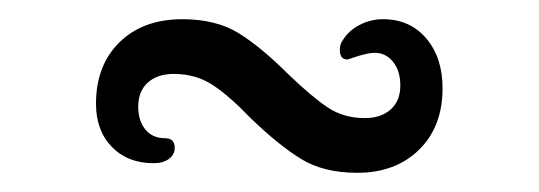

<svg xmlns="http://www.w3.org/2000/svg" viewBox="-20 -370 561 200"><path d="M241 -247Q219 -270 201.5 -281.5Q184 -293 161 -293Q144 -293 134 -284Q124 -275 124 -259Q124 -244 131.5 -235Q139 -226 152 -226Q162 -226 162 -216Q162 -209 156 -204.5Q150 -200 140 -200Q113 -200 96.5 -217Q80 -234 80 -262Q80 -302 104.5 -326Q129 -350 170 -350Q205 -350 228.5 -335.5Q252 -321 281 -292Q305 -269 321.5 -258Q338 -247 360 -247Q377 -247 387 -256Q397 -265 397 -281Q397 -296 389.5 -305.5Q382 -315 370 -315Q363 -315 348 -310L342 -308Q334 -308 334 -318Q334 -324 337 -328Q343 -338 354.5 -344Q366 -350 379 -350Q407 -350 424 -330Q441 -310 441 -278Q441 -238 416.5 -214Q392 -190 352 -190Q317 -190 293.5 -204.5Q270 -219 241 -247Z"/></svg>

Font: Raigarh Medium
Style: Regular
Weight: 500
Designer: jaikishan Patel
Foundry: MagicType
Version: Version 1.000